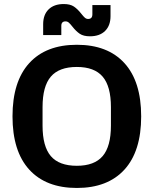

<svg xmlns="http://www.w3.org/2000/svg" viewBox="-20 -922 762 952"><path d="M42 -345Q42 -518 125 -609Q208 -700 361 -700Q514 -700 597 -609Q680 -518 680 -345Q680 -172 597 -81Q514 10 361 10Q208 10 125 -81Q42 -172 42 -345ZM361 -100Q448 -100 489 -148Q530 -196 530 -299V-391Q530 -494 489 -542Q448 -590 361 -590Q273 -590 232 -542Q191 -494 191 -391V-299Q191 -196 232 -148Q273 -100 361 -100ZM339 -790Q328 -804 321 -810Q314 -816 305 -816Q284 -816 284 -794V-748H194V-802Q194 -849 221 -875.5Q248 -902 296 -902Q328 -902 346.5 -889.5Q365 -877 383 -854Q394 -840 401 -834Q408 -828 417 -828Q438 -828 438 -851V-897H528V-842Q528 -795 501 -768.5Q474 -742 426 -742Q394 -742 375.5 -754.5Q357 -767 339 -790Z"/></svg>

Font: Mozilla Text BETA
Style: Bold
Weight: 700
Designer: Studio DRAMA
Foundry: Studio DRAMA
Version: Version 0.100